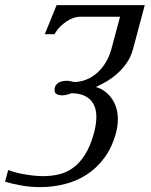

<svg xmlns="http://www.w3.org/2000/svg" viewBox="-89 -539 603 767"><path d="M206.1 -211.4Q231 -211.4 254.4 -220.5Q277.8 -229.5 297.6 -246.6Q317.4 -263.7 332.5 -288.1Q347.7 -312.5 356 -343.3L390.6 -472.2H230Q218.3 -472.2 204.1 -467.3Q189.9 -462.4 176.3 -453.1Q162.6 -443.8 150.1 -431.2Q137.7 -418.5 128.9 -402.3H89.8L137.2 -518.6H489.3L442.4 -342.8Q433.6 -310.5 416 -285.9Q398.4 -261.2 377.2 -242.9Q356 -224.6 333.7 -211.9Q311.5 -199.2 293.9 -191.4Q310.5 -187 326.4 -176.3Q342.3 -165.5 354.7 -149.2Q367.2 -132.8 374.5 -111.1Q381.8 -89.4 381.8 -62.5Q381.8 -37.1 374.5 -8.8Q358.9 49.8 328.1 91.3Q297.4 132.8 257.1 158.7Q216.8 184.6 169.2 196.5Q121.6 208.5 72.3 208.5Q33.7 208.5 -2.9 202.1Q-39.6 195.8 -68.8 186.5L-56.2 140.1Q-45.4 144.5 -29.5 148.9Q-13.7 153.3 5.1 156.7Q23.9 160.2 44.2 162.4Q64.5 164.6 84 164.6Q115.2 164.6 145.5 157.7Q175.8 150.9 202.4 131.8Q229 112.8 250.5 79.1Q272 45.4 286.6 -8.3Q295.9 -43.9 295.9 -71.8Q295.9 -97.7 288.1 -115.7Q280.3 -133.8 266.8 -145Q253.4 -156.2 235.1 -161.4Q216.8 -166.5 195.8 -166.5Q186 -162.6 177 -160.4Q168 -158.2 160.2 -158.2Q146.5 -158.2 137.7 -162.8Q128.9 -167.5 128.9 -179.2Q128.9 -189.9 133.3 -197Q137.7 -204.1 144.8 -208.5Q151.9 -212.9 160.6 -214.6Q169.4 -216.3 178.2 -216.3Q186 -216.3 193.1 -214.6Q200.2 -212.9 206.1 -211.4Z"/></svg>

Font: Arian AMU Serif
Style: Italic
Weight: 400
Italic angle: -15°
Designer: Ruben Hakobyan (Tarumian)
Foundry: Ruben Hakobyan (Tarumian)
Version: Version 1.002